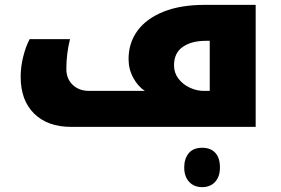

<svg xmlns="http://www.w3.org/2000/svg" viewBox="-20 -522 1157 790"><path d="M272 0Q176 0 120.5 -54.5Q65 -109 65 -206Q65 -247 75.5 -289Q86 -331 102 -361H268Q253 -301 253 -238Q253 -198 279 -173Q305 -148 347 -148H576Q548 -166 528.5 -201.5Q509 -237 509 -279Q509 -346 546 -396Q583 -446 653 -474Q723 -502 823 -502H1032V0ZM843 -148V-354H826Q768 -354 732 -329Q696 -304 696 -253Q696 -222 714.5 -198Q733 -174 761.5 -161Q790 -148 818 -148ZM812 248Q778 248 758 226Q738 204 738 167Q738 131 756.5 108.5Q775 86 812 86Q847 86 866 107Q885 128 885 167Q885 205 865 226.5Q845 248 812 248Z"/></svg>

Font: Noto Kufi Arabic Black
Style: Regular
Weight: 900
Designer: Monotype Design Team, David Williams, Khaled Hosny
Foundry: Google LLC
Version: Version 2.109; ttfautohint (v1.8.4.7-5d5b)